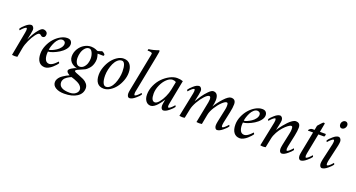

<svg xmlns="http://www.w3.org/2000/svg" viewBox="-51 -1394 4347 2345"><g transform="rotate(20 2122.5 -221.0)"><path d="M299.8 -424.8Q329.1 -424.8 347.7 -404.3Q356.4 -393.6 356.4 -377Q356.4 -357.4 347.2 -345.7Q337.9 -334 321.3 -334Q305.2 -334 292 -348.6Q285.6 -356.4 272.5 -356.4Q255.4 -356.4 226.6 -318.8Q197.8 -281.2 171.6 -224.6Q145.5 -168 136.7 -119.1L115.2 0Q99.1 2.9 82 2.9Q63.5 2.9 45.9 0L104.5 -315.4Q108.4 -338.9 108.4 -346.7Q108.4 -371.1 98.6 -371.1Q93.8 -371.1 86.7 -366.9Q79.6 -362.8 72.5 -356.9Q65.4 -351.1 57.9 -343.8Q50.3 -336.4 44.9 -330.6Q39.6 -324.7 35.2 -319.3L30.3 -314.5Q27.8 -314.5 24.2 -321.5Q20.5 -328.6 20.5 -333Q33.2 -354.5 73.5 -389.6Q113.8 -424.8 143.6 -424.8Q159.2 -424.8 170.4 -410.2Q181.6 -395.5 181.6 -374Q181.6 -363.3 173.8 -322.3Q168.9 -295.9 157.2 -240.2Q172.4 -276.9 195.8 -317.4Q219.2 -357.9 248.8 -391.4Q278.3 -424.8 299.8 -424.8Z M611.3 -424.8Q645.5 -424.8 660.6 -407.2Q675.8 -389.6 675.8 -364.3Q675.8 -331.1 648.2 -297.6Q620.6 -264.2 582.5 -241Q544.4 -217.8 506.1 -203.1Q467.8 -188.5 444.3 -188.5Q442.4 -182.6 442.4 -157.2Q442.4 -109.4 458.7 -80.6Q475.1 -51.8 509.8 -51.8Q517.6 -51.8 526.6 -54.7Q535.6 -57.6 543.7 -62Q551.8 -66.4 560.3 -72.5Q568.8 -78.6 575.4 -84.5Q582 -90.3 588.6 -96.7Q595.2 -103 599.4 -107.4Q603.5 -111.8 606.9 -115.2L610.4 -119.1Q612.8 -119.1 617.4 -111.6Q622.1 -104 622.1 -99.6Q616.2 -89.8 601.6 -73.7Q586.9 -57.6 566.4 -39.1Q545.9 -20.5 520.5 -7.3Q495.1 5.9 473.6 5.9Q421.9 5.9 394 -30.8Q366.2 -67.4 366.2 -135.7Q366.2 -188 388.9 -241.5Q411.6 -294.9 446.5 -334.7Q481.4 -374.5 525.6 -399.7Q569.8 -424.8 611.3 -424.8ZM446.3 -212.9Q461.4 -212.9 487.1 -223.9Q512.7 -234.9 539.1 -252Q565.4 -269 584.5 -294.7Q603.5 -320.3 603.5 -345.7Q603.5 -364.3 590.8 -374.5Q578.1 -384.8 562.5 -384.8Q538.6 -384.8 516.8 -365.2Q495.1 -345.7 480.7 -317.4Q466.3 -289.1 457.3 -261.2Q448.2 -233.4 446.3 -212.9Z M969.7 115.2Q969.7 97.7 959.2 81.8Q948.7 65.9 934.8 55.2Q920.9 44.4 898.2 33.9Q875.5 23.4 860.1 18.1Q844.7 12.7 822.3 5.9Q808.1 11.7 796.6 17.6Q785.2 23.4 770.8 33Q756.3 42.5 746.8 52.7Q737.3 63 730.5 77.4Q723.6 91.8 723.6 107.4Q723.6 193.4 863.3 193.4Q910.6 193.4 940.2 170.4Q969.7 147.5 969.7 115.2ZM905.3 -397.5Q876 -397.5 853.3 -372.1Q830.6 -346.7 820.1 -311.8Q809.6 -276.9 809.6 -241.2Q809.6 -202.1 825.2 -174.8Q840.8 -147.5 870.1 -147.5Q899.9 -147.5 922.4 -170.2Q944.8 -192.9 954.8 -223.9Q964.8 -254.9 964.8 -287.1Q964.8 -327.1 948.2 -362.3Q931.6 -397.5 905.3 -397.5ZM1023.4 -372.1Q1023.4 -371.1 1027.1 -358.9Q1030.8 -346.7 1033.9 -331.5Q1037.1 -316.4 1037.1 -304.7Q1037.1 -275.4 1029.5 -249Q1022 -222.7 1011.7 -205.8Q1001.5 -189 987.5 -174.3Q973.6 -159.7 965.1 -153.1Q956.5 -146.5 948.2 -141.6Q936 -134.3 905.8 -122.6Q875.5 -110.8 855.7 -100.3Q835.9 -89.8 835.9 -80.1Q835.9 -71.8 856.2 -63Q876.5 -54.2 905.3 -43.7Q934.1 -33.2 962.9 -19.3Q991.7 -5.4 1012 19.5Q1032.2 44.4 1032.2 76.2Q1032.2 145.5 970.5 186.5Q908.7 227.5 803.7 227.5Q736.3 227.5 693.8 201.9Q651.4 176.3 651.4 131.8Q651.4 112.3 660.9 94Q670.4 75.7 683.8 62Q697.3 48.3 717.8 34.7Q738.3 21 754.6 12.2Q771 3.4 792 -5.9L774.4 -17.6Q750 -33.7 750 -52.7Q750 -69.3 784.7 -90.8Q819.3 -112.3 847.7 -119.1Q835 -119.1 817.1 -126.5Q799.3 -133.8 781 -147Q762.7 -160.2 750 -183.1Q737.3 -206.1 737.3 -233.4Q737.3 -286.6 764.6 -331.5Q792 -376.5 834.2 -401.1Q876.5 -425.8 921.9 -425.8Q939.5 -425.8 955.1 -422.4Q970.7 -418.9 980.2 -415.3Q989.7 -411.6 1004.9 -404.3Q1010.7 -401.4 1022.9 -404.5Q1035.2 -407.7 1048.6 -413.1Q1062 -418.5 1066.4 -418.9Q1077.6 -415.5 1092 -404.5Q1106.4 -393.6 1106.4 -384.8Q1106.4 -379.4 1103.3 -375.2Q1100.1 -371.1 1094.7 -371.1Q1092.8 -371.1 1061.8 -371.8Q1030.8 -372.6 1023.4 -372.1Z M1332 -393.6Q1302.7 -393.6 1277.1 -370.1Q1251.5 -346.7 1235.1 -310.5Q1218.8 -274.4 1209.5 -233.2Q1200.2 -191.9 1200.2 -154.3Q1200.2 -95.2 1214.8 -60.8Q1229.5 -26.4 1255.9 -26.4Q1284.7 -26.4 1309.8 -50Q1335 -73.7 1350.6 -110.1Q1366.2 -146.5 1375 -187.7Q1383.8 -229 1383.8 -266.6Q1383.8 -326.7 1370.8 -360.1Q1357.9 -393.6 1332 -393.6ZM1345.7 -424.8Q1402.3 -424.8 1431.2 -386Q1460 -347.2 1460 -281.2Q1460 -231 1440.7 -179Q1421.4 -127 1390.9 -86.7Q1360.4 -46.4 1319.3 -20.8Q1278.3 4.9 1237.3 4.9Q1180.7 4.9 1152.3 -32.2Q1124 -69.3 1124 -134.8Q1124 -185.1 1143.1 -237.5Q1162.1 -290 1192.6 -331.1Q1223.1 -372.1 1263.9 -398.4Q1304.7 -424.8 1345.7 -424.8Z M1635.7 -545.9Q1644.5 -585.4 1644.5 -597.7Q1644.5 -616.2 1585 -616.2Q1583 -619.1 1584.5 -626.5Q1585.9 -633.8 1588.9 -636.7Q1642.6 -641.6 1717.8 -668.9Q1723.6 -665.5 1723.6 -650.4Q1723.6 -640.6 1710.9 -577.1L1618.2 -103.5Q1614.3 -87.9 1614.3 -72.3Q1614.3 -47.9 1624 -47.9Q1628.9 -47.9 1636 -52Q1643.1 -56.2 1650.1 -62Q1657.2 -67.9 1664.8 -75.2Q1672.4 -82.5 1677.7 -88.4Q1683.1 -94.2 1687.5 -99.6L1692.4 -104.5Q1694.8 -104.5 1698.5 -97.4Q1702.1 -90.3 1702.1 -85.9Q1689.9 -65.4 1647.2 -29.8Q1604.5 5.9 1574.2 5.9Q1558.6 5.9 1549.8 -8.3Q1541 -22.5 1541 -44.9Q1541 -61 1547.9 -96.7Z M2040 -424.8Q2081.5 -424.8 2116.2 -412.1L2056.6 -103.5Q2055.2 -97.7 2054 -89.6Q2052.7 -81.5 2052.2 -71.5Q2051.8 -61.5 2054.2 -54.7Q2056.6 -47.9 2062.5 -47.9Q2067.4 -47.9 2074.5 -52Q2081.5 -56.2 2088.6 -62Q2095.7 -67.9 2103.3 -75.2Q2110.8 -82.5 2116.2 -88.4Q2121.6 -94.2 2126 -99.6L2130.9 -104.5Q2133.3 -104.5 2137 -97.4Q2140.6 -90.3 2140.6 -85.9Q2128.4 -65.4 2085.7 -29.8Q2043 5.9 2012.7 5.9Q1997.6 5.9 1988.5 -8.3Q1979.5 -22.5 1979.5 -44.9Q1979.5 -61 1986.3 -96.7Q1990.2 -120.1 1991.2 -127Q1982.4 -110.8 1968 -91.1Q1953.6 -71.3 1933.8 -48.3Q1914.1 -25.4 1890.9 -10.3Q1867.7 4.9 1847.7 4.9Q1808.1 4.9 1784.4 -26.9Q1760.7 -58.6 1760.7 -110.4Q1760.7 -171.4 1787.6 -230.7Q1814.5 -290 1855.7 -331.8Q1897 -373.5 1946.3 -399.2Q1995.6 -424.8 2040 -424.8ZM1995.1 -385.7Q1958.5 -385.7 1920.4 -349.9Q1882.3 -314 1857.7 -258.1Q1833 -202.1 1833 -147.5Q1833 -51.8 1882.8 -51.8Q1906.2 -51.8 1935.3 -86.2Q1964.4 -120.6 1987.3 -170.7Q2010.3 -220.7 2019.5 -267.6L2040 -371.1Q2034.2 -377.9 2020.3 -381.8Q2006.3 -385.7 1995.1 -385.7Z M2685.5 -96.7 2719.7 -257.8Q2726.6 -288.6 2726.6 -310.5Q2726.6 -333 2723.4 -342.8Q2720.2 -352.5 2708 -352.5Q2688.5 -352.5 2651.6 -317.9Q2614.7 -283.2 2580.8 -229.2Q2546.9 -175.3 2538.1 -128.9L2513.7 0Q2493.2 2.9 2477.5 2.9Q2462.4 2.9 2443.4 0L2498 -277.3Q2502 -298.3 2502 -314.5Q2502 -352.5 2482.4 -352.5Q2460.9 -352.5 2424.8 -314.2Q2388.7 -275.9 2356.7 -220Q2324.7 -164.1 2315.4 -119.1L2291 0Q2276.9 3.9 2255.9 3.9Q2245.1 3.9 2221.7 0L2286.1 -315.4Q2290 -338.9 2290 -346.7Q2290 -371.1 2280.3 -371.1Q2275.4 -371.1 2268.3 -366.9Q2261.2 -362.8 2254.2 -356.9Q2247.1 -351.1 2239.5 -343.8Q2231.9 -336.4 2226.6 -330.6Q2221.2 -324.7 2216.8 -319.3L2211.9 -314.5Q2209.5 -314.5 2205.8 -321.5Q2202.1 -328.6 2202.1 -333Q2214.8 -354.5 2255.1 -389.6Q2295.4 -424.8 2325.2 -424.8Q2340.8 -424.8 2352.1 -410.2Q2363.3 -395.5 2363.3 -374Q2363.3 -363.3 2355.5 -322.3Q2351.1 -298.8 2335.9 -231.4Q2357.9 -269.5 2385.5 -309.8Q2413.1 -350.1 2449.7 -387.5Q2486.3 -424.8 2509.8 -424.8Q2575.2 -424.8 2575.2 -332Q2575.2 -314.9 2570.6 -286.4Q2565.9 -257.8 2561.5 -245.1Q2593.8 -301.8 2650.4 -363.3Q2707 -424.8 2741.2 -424.8Q2773.4 -424.8 2787.6 -408.4Q2801.8 -392.1 2801.8 -360.4Q2801.8 -316.4 2788.1 -253.9L2755.9 -103.5Q2752 -84 2752 -72.3Q2752 -47.9 2761.7 -47.9Q2766.6 -47.9 2773.7 -52Q2780.8 -56.2 2787.8 -62Q2794.9 -67.9 2802.5 -75.2Q2810.1 -82.5 2815.4 -88.4Q2820.8 -94.2 2825.2 -99.6L2830.1 -104.5Q2832.5 -104.5 2836.2 -97.4Q2839.8 -90.3 2839.8 -85.9Q2827.6 -65.4 2784.9 -29.8Q2742.2 5.9 2711.9 5.9Q2696.8 5.9 2687.7 -8.3Q2678.7 -22.5 2678.7 -44.9Q2678.7 -61 2685.5 -96.7Z M3145.5 -424.8Q3179.7 -424.8 3194.8 -407.2Q3210 -389.6 3210 -364.3Q3210 -331.1 3182.4 -297.6Q3154.8 -264.2 3116.7 -241Q3078.6 -217.8 3040.3 -203.1Q3002 -188.5 2978.5 -188.5Q2976.6 -182.6 2976.6 -157.2Q2976.6 -109.4 2992.9 -80.6Q3009.3 -51.8 3043.9 -51.8Q3051.8 -51.8 3060.8 -54.7Q3069.8 -57.6 3077.9 -62Q3085.9 -66.4 3094.5 -72.5Q3103 -78.6 3109.6 -84.5Q3116.2 -90.3 3122.8 -96.7Q3129.4 -103 3133.5 -107.4Q3137.7 -111.8 3141.1 -115.2L3144.5 -119.1Q3147 -119.1 3151.6 -111.6Q3156.2 -104 3156.2 -99.6Q3150.4 -89.8 3135.7 -73.7Q3121.1 -57.6 3100.6 -39.1Q3080.1 -20.5 3054.7 -7.3Q3029.3 5.9 3007.8 5.9Q2956.1 5.9 2928.2 -30.8Q2900.4 -67.4 2900.4 -135.7Q2900.4 -188 2923.1 -241.5Q2945.8 -294.9 2980.7 -334.7Q3015.6 -374.5 3059.8 -399.7Q3104 -424.8 3145.5 -424.8ZM2980.5 -212.9Q2995.6 -212.9 3021.2 -223.9Q3046.9 -234.9 3073.2 -252Q3099.6 -269 3118.7 -294.7Q3137.7 -320.3 3137.7 -345.7Q3137.7 -364.3 3125 -374.5Q3112.3 -384.8 3096.7 -384.8Q3072.8 -384.8 3051 -365.2Q3029.3 -345.7 3014.9 -317.4Q3000.5 -289.1 2991.5 -261.2Q2982.4 -233.4 2980.5 -212.9Z M3407.2 -322.3 3389.6 -240.2Q3394 -249 3408 -268.8Q3421.9 -288.6 3443.8 -315.7Q3465.8 -342.8 3489 -366.9Q3512.2 -391.1 3537.4 -408Q3562.5 -424.8 3581.1 -424.8Q3613.3 -424.8 3627.4 -408.4Q3641.6 -392.1 3641.6 -360.4Q3641.6 -320.3 3627.9 -253.9L3595.7 -103.5Q3591.8 -84 3591.8 -72.3Q3591.8 -47.9 3601.6 -47.9Q3606.4 -47.9 3613.5 -52Q3620.6 -56.2 3627.7 -62Q3634.8 -67.9 3642.3 -75.2Q3649.9 -82.5 3655.3 -88.4Q3660.6 -94.2 3665 -99.6L3669.9 -104.5Q3672.4 -104.5 3676 -97.4Q3679.7 -90.3 3679.7 -85.9Q3667.5 -65.4 3624.8 -29.8Q3582 5.9 3551.8 5.9Q3536.6 5.9 3527.6 -8.3Q3518.6 -22.5 3518.6 -44.9Q3518.6 -61 3525.4 -96.7L3559.6 -257.8Q3566.4 -288.6 3566.4 -310.5Q3566.4 -333 3563.2 -342.8Q3560.1 -352.5 3547.9 -352.5Q3534.2 -352.5 3507.6 -332.8Q3481 -313 3452.9 -282Q3424.8 -251 3400.1 -206.5Q3375.5 -162.1 3367.2 -119.1Q3363.8 -99.6 3342.8 0Q3327.1 3.9 3307.6 3.9Q3289.1 3.9 3273.4 0L3337.9 -315.4Q3341.8 -338.9 3341.8 -346.7Q3341.8 -371.1 3332 -371.1Q3327.1 -371.1 3320.1 -366.9Q3313 -362.8 3305.9 -356.9Q3298.8 -351.1 3291.3 -343.8Q3283.7 -336.4 3278.3 -330.6Q3272.9 -324.7 3268.6 -319.3L3263.7 -314.5Q3261.2 -314.5 3257.6 -321.5Q3253.9 -328.6 3253.9 -333Q3266.6 -354.5 3306.9 -389.6Q3347.2 -424.8 3377 -424.8Q3392.6 -424.8 3403.8 -410.2Q3415 -395.5 3415 -374Q3415 -355 3407.2 -322.3Z M3832 -403.3 3842.8 -460.9Q3854.5 -475.6 3877.7 -500.5Q3900.9 -525.4 3906.2 -525.4Q3915 -525.4 3922.9 -519.5L3901.4 -403.3H3974.6Q3979.5 -403.3 3979.5 -391.6Q3979.5 -381.3 3970.7 -367.2H3894.5L3842.8 -103.5Q3838.9 -84 3838.9 -72.3Q3838.9 -47.9 3848.6 -47.9Q3853.5 -47.9 3860.6 -52Q3867.7 -56.2 3874.8 -62Q3881.8 -67.9 3889.4 -75.2Q3897 -82.5 3902.3 -88.4Q3907.7 -94.2 3912.1 -99.6L3917 -104.5Q3919.4 -104.5 3923.1 -97.4Q3926.8 -90.3 3926.8 -85.9Q3914.6 -65.4 3871.8 -29.8Q3829.1 5.9 3798.8 5.9Q3783.7 5.9 3774.7 -8.3Q3765.6 -22.5 3765.6 -44.9Q3765.6 -61 3772.5 -96.7L3825.2 -367.2H3759.8Q3757.8 -367.2 3757.8 -370.1Q3757.8 -378.4 3772.5 -390.9Q3787.1 -403.3 3802.7 -403.3Z M4097.7 -315.4Q4101.6 -338.9 4101.6 -346.7Q4101.6 -371.1 4091.8 -371.1Q4086.9 -371.1 4079.8 -366.9Q4072.8 -362.8 4065.7 -356.9Q4058.6 -351.1 4051 -343.8Q4043.5 -336.4 4038.1 -330.6Q4032.7 -324.7 4028.3 -319.3L4023.4 -314.5Q4021 -314.5 4017.3 -321.5Q4013.7 -328.6 4013.7 -333Q4026.4 -354.5 4066.7 -389.6Q4106.9 -424.8 4136.7 -424.8Q4152.3 -424.8 4163.6 -410.2Q4174.8 -395.5 4174.8 -374Q4174.8 -358.4 4168 -322.3L4118.2 -103.5Q4114.3 -84 4114.3 -72.3Q4114.3 -47.9 4124 -47.9Q4128.9 -47.9 4136 -52Q4143.1 -56.2 4150.1 -62Q4157.2 -67.9 4164.8 -75.2Q4172.4 -82.5 4177.7 -88.4Q4183.1 -94.2 4187.5 -99.6L4192.4 -104.5Q4194.8 -104.5 4198.5 -97.4Q4202.1 -90.3 4202.1 -85.9Q4189.9 -65.4 4147.2 -29.8Q4104.5 5.9 4074.2 5.9Q4059.1 5.9 4050 -8.3Q4041 -22.5 4041 -44.9Q4041 -61 4047.9 -96.7ZM4153.3 -630.9Q4168.5 -630.9 4178.5 -619.1Q4188.5 -607.4 4188.5 -591.8Q4188.5 -568.4 4173.1 -550.8Q4157.7 -533.2 4135.7 -533.2Q4120.6 -533.2 4111.6 -545.7Q4102.5 -558.1 4102.5 -575.2Q4102.5 -597.7 4117.2 -614.3Q4131.8 -630.9 4153.3 -630.9Z"/></g></svg>

Font: Crimson
Style: Italic
Weight: 400
Italic angle: -11°
Version: Version 0.8